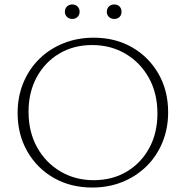

<svg xmlns="http://www.w3.org/2000/svg" viewBox="-20 -834 833 861"><path d="M394 7Q297 7 221.5 -36Q146 -79 102.5 -155Q59 -231 59 -327Q59 -401 85 -463.5Q111 -526 157.5 -571Q204 -616 266 -640.5Q328 -665 400 -665Q497 -665 572 -622Q647 -579 690.5 -503.5Q734 -428 734 -331Q734 -257 708 -194.5Q682 -132 635.5 -87Q589 -42 527.5 -17.5Q466 7 394 7ZM400 -26Q484 -26 548.5 -64.5Q613 -103 649.5 -170.5Q686 -238 686 -325Q686 -415 648 -484Q610 -553 543.5 -592.5Q477 -632 393 -632Q310 -632 245.5 -593.5Q181 -555 144.5 -487.5Q108 -420 108 -333Q108 -243 146 -174Q184 -105 250.5 -65.5Q317 -26 400 -26ZM304 -749Q290 -749 280.5 -758Q271 -767 271 -781Q271 -796 280.5 -805Q290 -814 304 -814Q318 -814 327.5 -805Q337 -796 337 -781Q337 -767 327.5 -758Q318 -749 304 -749ZM492 -749Q478 -749 468.5 -758Q459 -767 459 -781Q459 -796 468.5 -805Q478 -814 492 -814Q507 -814 516 -805Q525 -796 525 -781Q525 -767 516 -758Q507 -749 492 -749Z"/></svg>

Font: Ysabeau Office ExtraLight
Style: Regular
Weight: 250
Designer: Christian Thalmann (Catharsis Fonts)
Version: Version 2.001;gftools[0.9.30]; featfreeze: tnum,lnum,ss02